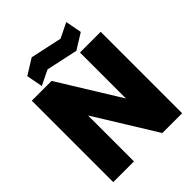

<svg xmlns="http://www.w3.org/2000/svg" viewBox="-243 -1028 1167 1167"><g transform="rotate(-45 340.0 -445.0)"><path d="M44 0V-700H214L458 -305V-700H636V0H466L222 -395V0ZM150 -720 130 -825 230 -887 434 -843 530 -890 550 -785 450 -723 246 -767Z"/></g></svg>

Font: Tektur ExtraBold
Style: Regular
Weight: 800
Designer: Adam Jagosz
Foundry: Adam Jagosz
Version: Version 1.005;gftools[0.9.30]